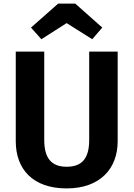

<svg xmlns="http://www.w3.org/2000/svg" viewBox="-20 -1035 746 1072"><path d="M211 -816 352 -906 495 -816 551 -881 400 -1015H305L153 -881ZM637 -747H478V-254C478 -153 440 -104 352 -104C266 -104 227 -153 227 -254V-747H68V-246C68 -91 163 17 352 17C541 17 637 -96 637 -246Z"/></svg>

Font: Glow Sans SC Normal
Style: Bold
Weight: 700
Designer: Ryoko NISHIZUKA (kana, bopomofo & ideographs); Paul D. Hunt (Latin, Greek & Cyrillic); Sandoll Communications, Soo-young
Version: Version 0.93